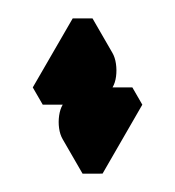

<svg xmlns="http://www.w3.org/2000/svg" viewBox="-180 -807 880 964"><g transform="rotate(-30 260.0 -325.0)"><path d="M130 -150Q130 -177 142 -206.5Q154 -236 174 -261.5Q194 -287 217 -300L390 -400V-500L130 -350V-450L476 -650V-450Q476 -424 464 -394Q452 -364 432.5 -338.5Q413 -313 390 -300L217 -200V-100L476 -250V-150L130 50ZM390 -500V-400L303 -450V-550ZM476 -250 217 -100 130 -150 390 -300ZM390 -400 217 -300Q194 -287 174 -261.5Q154 -236 142 -206.5Q130 -177 130 -150V50L43 0V-200Q43 -227 55 -256.5Q67 -286 87 -311.5Q107 -337 130 -350L303 -450ZM476 -650 130 -450 43 -500 390 -700ZM130 -450V-350L43 -400V-500Z"/></g></svg>

Font: Nabla Normal
Style: Regular
Weight: 400
Designer: Arthur Reinders Folmer
Version: Version 1.000